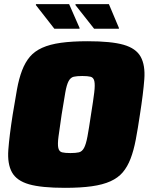

<svg xmlns="http://www.w3.org/2000/svg" viewBox="-20 -894 735 922"><path d="M15 0ZM292 8Q179 8 119.5 -9Q60 -26 37.5 -66.5Q15 -107 20 -174.5Q25 -242 41 -344Q52 -412 61.5 -464.5Q71 -517 86 -556Q101 -595 123.5 -621.5Q146 -648 182.5 -664.5Q219 -681 272.5 -688.5Q326 -696 401 -696Q514 -696 573.5 -679Q633 -662 655.5 -621.5Q678 -581 673 -513.5Q668 -446 652 -344Q642 -276 632 -223.5Q622 -171 607 -132Q592 -93 569.5 -66.5Q547 -40 510.5 -23.5Q474 -7 420.5 0.5Q367 8 292 8ZM318 -159Q344 -159 359 -162.5Q374 -166 383.5 -183.5Q393 -201 400 -238.5Q407 -276 417 -344Q428 -412 432.5 -449.5Q437 -487 433 -504.5Q429 -522 415 -525.5Q401 -529 375 -529Q349 -529 334 -525.5Q319 -522 309.5 -504.5Q300 -487 293.5 -449.5Q287 -412 276 -344Q266 -276 261 -238.5Q256 -201 260 -183.5Q264 -166 278 -162.5Q292 -159 318 -159ZM551 -756V-760L503 -874H343L342 -870L432 -756ZM362 -756V-760L312 -874H153L152 -870L241 -756Z"/></svg>

Font: Azeri Sans Black
Style: Italic
Weight: 900
Designer: Hector Gatti & Omnibus-Type (original fonts) / Cristiano Sobral (main changes and remastering)
Foundry: Omnibus-Type
Version: Version 0.07;August 21, 2020;FontCreator 13.0.0.2681 64-bit;